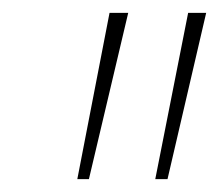

<svg xmlns="http://www.w3.org/2000/svg" viewBox="-20 -734 340 298"><path d="M221 -456H240L300 -714H272ZM100 -456H118L179 -714H150Z"/></svg>

Font: Noto Sans Condensed Thin
Style: Italic
Weight: 100
Width: 3
Italic angle: -12°
Designer: Monotype Design Team
Foundry: Monotype Imaging Inc.
Version: Version 2.013